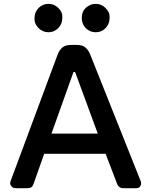

<svg xmlns="http://www.w3.org/2000/svg" viewBox="-20 -983 790 1003"><path d="M34.7 -35.2 281.2 -698.2Q297.9 -741.7 334.5 -747.1Q347.2 -748.5 364.7 -748.5H373Q406.2 -748.5 418.9 -740.2Q439.5 -727.5 450.7 -699.7L715.8 -34.7Q717.3 -30.8 717.3 -23.7Q717.3 -16.6 711.4 -8.3Q705.6 0 691.9 0H623.5Q601.1 0 592.3 -21L531.7 -179.7H210.9L154.8 -21Q147.9 0 125 0H62Q47.9 0 40.5 -9Q33.2 -18.1 33.2 -24.7Q33.2 -31.2 34.7 -35.2ZM490.7 -285.2 374 -602.5Q372.6 -607.4 368.2 -607.4Q363.8 -607.4 362.3 -602.5L249 -285.2ZM480 -814.5Q450.2 -814.5 428.2 -835.9Q407.2 -857.4 407.2 -889.2Q407.2 -937.5 451.7 -957Q464.8 -962.9 480 -962.9Q509.8 -962.9 531.2 -941.4Q552.7 -919.9 552.7 -896.7Q552.7 -873.5 546.9 -859.9Q541 -846.2 531.2 -835.9Q510.3 -814.5 480 -814.5ZM181.6 -835.9Q160.2 -858.4 160.2 -881.3Q160.2 -904.3 166 -918Q171.9 -931.6 181.6 -941.4Q203.1 -962.9 233.9 -962.9Q262.2 -962.9 284.7 -941.4Q305.7 -920.9 305.7 -897.2Q305.7 -873.5 300 -859.9Q294.4 -846.2 284.4 -836.2Q274.4 -826.2 261.5 -820.3Q248.5 -814.5 233.4 -814.5Q218.3 -814.5 204.8 -820.3Q191.4 -826.2 181.6 -835.9Z"/></svg>

Font: Capriola
Style: Regular
Weight: 400
Designer: Viktoriya Grabowska
Foundry: Viktoriya Grabowska
Version: Version 1.007